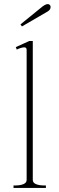

<svg xmlns="http://www.w3.org/2000/svg" viewBox="-20 -917 289 937"><path d="M80 -798 187 -885Q203 -897 213 -897Q219 -897 223 -893Q227 -889 227 -883Q227 -869 211 -860L87 -788ZM46 -12H57Q79 -12 94.5 -18.5Q110 -25 110 -39V-674Q110 -686 98 -686Q91 -686 80 -682.5Q69 -679 62 -675L57 -687L123 -717H140V-39Q140 -25 155.5 -18.5Q171 -12 193 -12H204V0H46Z"/></svg>

Font: Taviraj Thin
Style: Regular
Weight: 100
Designer: Katatrad Team
Foundry: CadsonDemak
Version: Version 1.030